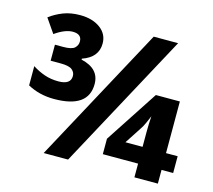

<svg xmlns="http://www.w3.org/2000/svg" viewBox="-103 -848 1079 973"><g transform="rotate(15 436.5 -361.5)"><path d="M204 0H332L718 -714H590ZM680 0H803V-72H864V-160H803V-431H677L495 -153V-72H680ZM183 -278Q363 -278 363 -404Q363 -485 267 -507V-512Q349 -540 349 -613Q349 -663 308 -693Q267 -723 202 -723Q153 -723 114.5 -708Q76 -693 44 -669L95 -595Q148 -632 188 -632Q235 -632 235 -593Q235 -573 220 -559Q205 -545 160 -545H117V-461H170Q213 -461 229.5 -448Q246 -435 246 -415Q246 -370 181 -370Q142 -370 108.5 -381.5Q75 -393 44 -413V-312Q106 -278 183 -278ZM590 -160 648 -249Q656 -260 666 -282Q676 -304 683 -321Q680 -279 680 -240V-160Z"/></g></svg>

Font: Noto Sans UI Extra
Style: Regular
Weight: 800
Designer: Monotype Design Team
Foundry: Monotype Imaging Inc.
Version: Version 1.901